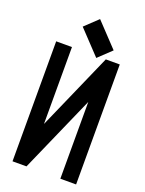

<svg xmlns="http://www.w3.org/2000/svg" viewBox="-162 -952 774 1028"><g transform="rotate(20 225.0 -438.0)"><path d="M349.6 -743.2 275.9 -673.3 150.4 -806.2 224.1 -876ZM43.9 0V-683.6H133.8V-245.6L326.7 -683.6H406.2V0H316.4V-437.5L123.5 0Z"/></g></svg>

Font: Anka/Coder Narrow
Style: Bold
Weight: 700
Width: 3
Monospace: yes
Version: Version 001.100